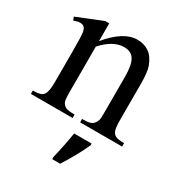

<svg xmlns="http://www.w3.org/2000/svg" viewBox="-172 -610 882 949"><g transform="rotate(30 269.5 -135.0)"><path d="M175 -394.5Q259 -495.5 336 -495.5Q375.5 -495.5 403.8 -476.2Q432 -457 449 -411.5Q460 -380.5 460 -314.5V-108.5Q460 -64 467.5 -46.5Q473 -33.5 486 -26.5Q499 -19.5 534.5 -19.5V0H295V-19.5H306Q339.5 -19.5 352.8 -29.8Q366 -40 372 -59.5Q374.5 -66.5 374.5 -108.5V-306Q374.5 -372 357 -401.5Q339.5 -431 298.5 -431Q236 -431 175 -363V-108.5Q175 -60.5 180 -48.5Q187.5 -33.5 200.5 -26.5Q213.5 -19.5 252 -19.5V0H14V-19.5H24.5Q61.5 -19.5 74.5 -37.5Q87.5 -55.5 87.5 -108.5V-288Q87.5 -375.5 83.8 -394Q80 -412.5 72 -419.5Q64 -426.5 49.5 -426.5Q35 -426.5 14 -418.5L6.5 -437L152 -495.5H175ZM266.5 213Q275 179 283 139.2Q291 99.5 297 62.5H396.5V72.5Q389.5 88.5 379.5 108.5Q369.5 128.5 357.8 149.5Q346 170.5 334 190.5Q322 210.5 311.5 226.5H266.5Z"/></g></svg>

Font: MM Phetkon
Style: Regular
Weight: 400
Designer: Khon Soe Zaw Thu
Version: Version 1.00 July 15, 2016, initial release